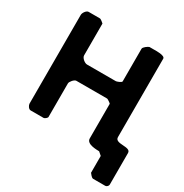

<svg xmlns="http://www.w3.org/2000/svg" viewBox="-198 -860 1135 1187"><g transform="rotate(30 370.0 -267.0)"><path d="M633 173H720C729 173 740 162 740 153V-73C740 -118 637 -79 637 -127V-687C637 -710 569 -707 563 -707H527C517 -704 490 -685 490 -673V-440C490 -431 458 -420 453 -420H247C230 -420 203 -442 203 -460V-687C200 -690 181 -707 173 -707H93C77 -707 60 -681 60 -667V-33C60 -22 72 0 87 0H180C187 0 203 -13 203 -20V-260C203 -273 226 -300 240 -300H460C465 -300 490 -282 490 -280V-33C490 8 563 6 580 7L603 27V147C608 153 622 173 633 173Z"/></g></svg>

Font: Asimov Print
Style: C
Weight: 500
Designer: Google
Version: Version 2.000980: 2014